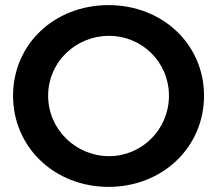

<svg xmlns="http://www.w3.org/2000/svg" viewBox="-20 -724 849 750"><path d="M404 -704C193 -704 31 -552 31 -350C31 -149 193 6 404 6C615 6 777 -149 777 -350C777 -551 615 -704 404 -704ZM406 -584C534 -584 640 -482 640 -350C640 -218 534 -114 406 -114C277 -114 168 -218 168 -350C168 -482 276 -584 406 -584Z"/></svg>

Font: Montserrat_SPRD_medium Medium
Style: Regular
Weight: 400
Designer: Julieta Ulanovsky edited by Nelly Hempel
Foundry: Julieta Ulanovsky
Version: Version 4.000;PS 004.000;hotconv 1.0.88;makeotf.lib2.5.64775